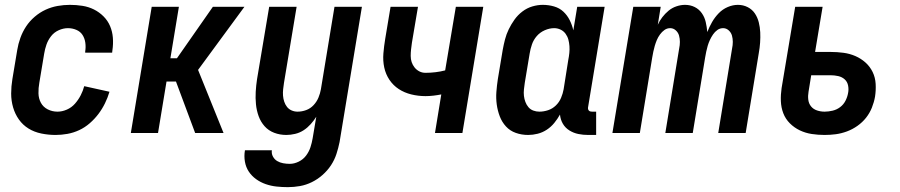

<svg xmlns="http://www.w3.org/2000/svg" viewBox="-20 -548 3707 791"><path d="M209 8Q179 8 150 2Q121 -4 97.5 -18.5Q74 -33 58 -55.5Q42 -78 34 -105.5Q26 -133 26 -162.5Q26 -192 31 -222L51 -342Q55 -367 64 -392Q73 -417 87.5 -439Q102 -461 123 -479Q144 -497 168 -508Q192 -519 217.5 -523.5Q243 -528 268 -528Q294 -528 319.5 -524Q345 -520 367 -509Q389 -498 406.5 -480.5Q424 -463 433.5 -440.5Q443 -418 445 -392.5Q447 -367 443 -340L442 -331H331V-336Q334 -354 331.5 -372Q329 -390 320 -404Q311 -418 294.5 -425Q278 -432 260 -432Q241 -432 222 -423.5Q203 -415 190.5 -399Q178 -383 171.5 -364.5Q165 -346 162 -327L142 -207Q138 -185 138.5 -163.5Q139 -142 148.5 -124.5Q158 -107 176.5 -97.5Q195 -88 217 -88Q236 -88 255.5 -96.5Q275 -105 289 -121Q303 -137 312.5 -155.5Q322 -174 327 -193L431 -170Q424 -146 412.5 -122.5Q401 -99 385.5 -78.5Q370 -58 350 -40.5Q330 -23 306.5 -12Q283 -1 258 3.5Q233 8 209 8Z M519 0 605 -520H717L682 -308H709L857 -520H987L796 -260L901 0H784L705 -212H666L631 0Z M1166 223Q1142 223 1119 220.5Q1096 218 1074.5 210.5Q1053 203 1035 190Q1017 177 1005 159Q993 141 989 118Q985 95 989 72V71H1100Q1098 85 1104.5 97Q1111 109 1122 115.5Q1133 122 1146.5 124.5Q1160 127 1174 127Q1192 127 1210.5 118Q1229 109 1241 93Q1253 77 1259 58.5Q1265 40 1268 22L1283 -67Q1273 -51 1260 -36.5Q1247 -22 1231 -11.5Q1215 -1 1196 3.5Q1177 8 1160 8Q1133 8 1109.5 -1Q1086 -10 1070 -28Q1054 -46 1045.5 -69.5Q1037 -93 1034.5 -118.5Q1032 -144 1033.5 -170Q1035 -196 1039 -222L1089 -520H1202L1150 -207Q1148 -194 1146.5 -180.5Q1145 -167 1146 -154Q1147 -141 1151 -129Q1155 -117 1162.5 -107.5Q1170 -98 1181.5 -93Q1193 -88 1206 -88Q1224 -88 1241.5 -94.5Q1259 -101 1272 -115Q1285 -129 1292 -146Q1299 -163 1302 -180L1358 -520H1471L1379 37Q1374 62 1366 86.5Q1358 111 1343.5 133Q1329 155 1308.5 173Q1288 191 1264.5 202.5Q1241 214 1216 218.5Q1191 223 1166 223Z M1772 0 1798 -159Q1783 -156 1766 -154Q1749 -152 1733 -152Q1703 -152 1674.5 -159Q1646 -166 1623 -181Q1600 -196 1584.5 -219Q1569 -242 1563 -270Q1557 -298 1559.5 -328Q1562 -358 1567 -388L1589 -520H1702L1677 -372Q1675 -358 1673.5 -344.5Q1672 -331 1672 -317.5Q1672 -304 1676 -292Q1680 -280 1688 -270Q1696 -260 1707.5 -254Q1719 -248 1733 -248Q1753 -248 1774 -250.5Q1795 -253 1814 -258L1858 -520H1971L1885 0Z M2156 8Q2129 8 2105 -0.5Q2081 -9 2064.5 -27Q2048 -45 2039 -68.5Q2030 -92 2026.5 -117.5Q2023 -143 2025 -169.5Q2027 -196 2031 -222L2051 -342Q2055 -364 2060.5 -385.5Q2066 -407 2076 -427.5Q2086 -448 2099.5 -467Q2113 -486 2132 -500.5Q2151 -515 2173 -521.5Q2195 -528 2216 -528Q2240 -528 2262.5 -521.5Q2285 -515 2301 -500Q2317 -485 2327 -465Q2337 -445 2342 -423L2358 -520H2471L2403 -108Q2402 -104 2402.5 -100Q2403 -96 2405.5 -93Q2408 -90 2411.5 -89Q2415 -88 2419 -88H2436V8H2403Q2382 8 2362.5 4Q2343 0 2326 -10.5Q2309 -21 2299 -38Q2289 -55 2287 -76Q2277 -58 2263.5 -41.5Q2250 -25 2232.5 -13.5Q2215 -2 2195 3Q2175 8 2156 8ZM2202 -88Q2220 -88 2238 -94Q2256 -100 2270 -113.5Q2284 -127 2291.5 -145Q2299 -163 2302 -180L2321 -300Q2324 -315 2325.5 -329.5Q2327 -344 2326 -358Q2325 -372 2321.5 -385Q2318 -398 2310 -409Q2302 -420 2289.5 -426Q2277 -432 2263 -432Q2244 -432 2224.5 -423.5Q2205 -415 2191.5 -399.5Q2178 -384 2171.5 -365Q2165 -346 2162 -327L2142 -207Q2140 -193 2138.5 -179.5Q2137 -166 2138.5 -153Q2140 -140 2144.5 -128Q2149 -116 2157 -106.5Q2165 -97 2177 -92.5Q2189 -88 2202 -88Z M2503 0 2589 -520H2702L2690 -446Q2697 -462 2708.5 -477Q2720 -492 2734.5 -504Q2749 -516 2767 -522Q2785 -528 2802 -528Q2824 -528 2842 -519Q2860 -510 2871.5 -493.5Q2883 -477 2887.5 -457Q2892 -437 2894 -416Q2902 -437 2913.5 -457Q2925 -477 2941 -493.5Q2957 -510 2978 -519Q2999 -528 3020 -528Q3042 -528 3060.5 -518.5Q3079 -509 3090 -492.5Q3101 -476 3106 -456Q3111 -436 3112 -415Q3113 -394 3111.5 -372.5Q3110 -351 3106 -329L3052 0H2939L2996 -348Q2999 -362 2999 -375.5Q2999 -389 2995.5 -401.5Q2992 -414 2982 -423Q2972 -432 2959 -432Q2946 -432 2935.5 -424.5Q2925 -417 2917.5 -406Q2910 -395 2904.5 -383Q2899 -371 2895.5 -359Q2892 -347 2889.5 -335Q2887 -323 2885 -311L2834 0H2721L2778 -348Q2781 -362 2781 -375.5Q2781 -389 2777.5 -401.5Q2774 -414 2764 -423Q2754 -432 2741 -432Q2728 -432 2717.5 -424.5Q2707 -417 2699 -406Q2691 -395 2686 -383Q2681 -371 2677.5 -359Q2674 -347 2671.5 -335Q2669 -323 2667 -311L2616 0Z M3377 8Q3350 8 3324 4Q3298 0 3275 -11Q3252 -22 3234 -40Q3216 -58 3207 -81.5Q3198 -105 3197 -131.5Q3196 -158 3200 -185L3256 -520H3369L3338 -334H3402Q3429 -334 3455 -330.5Q3481 -327 3504 -317Q3527 -307 3545.5 -290.5Q3564 -274 3575 -251.5Q3586 -229 3587.5 -202.5Q3589 -176 3585 -150Q3581 -127 3572 -104.5Q3563 -82 3548 -63Q3533 -44 3512.5 -29.5Q3492 -15 3469 -6.5Q3446 2 3423 5Q3400 8 3377 8ZM3377 -88Q3393 -88 3410 -92Q3427 -96 3441 -106.5Q3455 -117 3463 -132.5Q3471 -148 3474 -165Q3477 -180 3474 -195.5Q3471 -211 3460 -221Q3449 -231 3433.5 -234.5Q3418 -238 3402 -238H3322L3311 -170Q3308 -153 3310 -137Q3312 -121 3321.5 -109.5Q3331 -98 3346 -93Q3361 -88 3377 -88Z"/></svg>

Font: Iosevka Custom
Style: Bold Italic
Weight: 700
Italic angle: -9°
Designer: Belleve Invis
Foundry: Belleve Invis
Version: Version 30.3.1; ttfautohint (v1.8.3)